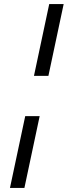

<svg xmlns="http://www.w3.org/2000/svg" viewBox="-20 -763 333 944"><path d="M147 -390 222 -743H293L218 -390ZM29 161 104 -192H175L100 161Z"/></svg>

Font: Saira SemiExpanded
Style: Italic
Weight: 400
Width: 6
Italic angle: -12°
Designer: Hector Gatti with collaboration of the Omnibus-Type team
Foundry: Omnibus-Type
Version: Version 1.101